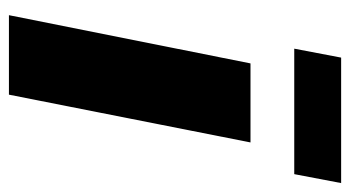

<svg xmlns="http://www.w3.org/2000/svg" viewBox="-197 -587 784 430"><g transform="rotate(90 195.0 -372.0)"><path d="M192 0H14L122 -541H299ZM370 -639H89L109 -744H390Z"/></g></svg>

Font: Argentum Novus
Style: Bold Italic
Weight: 700
Designer: Julieta Ulanovsky (font) & Cristiano Sobral (main changes)
Foundry: Julieta Ulanovsky (font) & Cristiano Sobral (main changes)
Version: Version 3.00;November 27, 2020;FontCreator 13.0.0.2655 64-bi